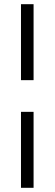

<svg xmlns="http://www.w3.org/2000/svg" viewBox="-20 -694 260 915"><path d="M140 -674V-312H80V-674ZM140 -161V201H80V-161Z"/></svg>

Font: Libertinus Serif SemiBold
Style: Regular
Weight: 600
Designer: Philipp H. Poll, Khaled Hosny
Foundry: Caleb Maclennan
Version: Version 7.051;RELEASE